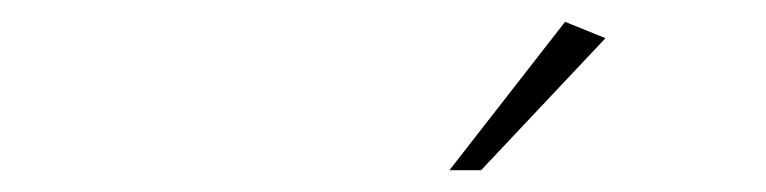

<svg xmlns="http://www.w3.org/2000/svg" viewBox="-20 -720 702 176"><path d="M535 -685 421 -564H392L498 -700Z"/></svg>

Font: Bubbler One
Style: Regular
Weight: 400
Designer: Brenda Gallo (gbrenda1987@gmail.com)
Foundry: Brenda Gallo
Version: Version 1.003